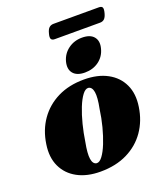

<svg xmlns="http://www.w3.org/2000/svg" viewBox="-149 -905 864 1015"><g transform="rotate(-20 283.0 -397.0)"><path d="M323 -475.5Q400.5 -475.5 454.5 -446.2Q508.5 -417 533.2 -364.2Q558 -311.5 547 -240Q536 -165.5 496.5 -108.5Q457 -51.5 392.2 -19.5Q327.5 12.5 241 12.5Q165.5 12.5 112 -16.5Q58.5 -45.5 33.8 -98.2Q9 -151 20 -222Q31 -298 71 -355Q111 -412 175 -443.8Q239 -475.5 323 -475.5ZM236 -36.5Q252.5 -35 269.5 -57.8Q286.5 -80.5 302 -119.2Q317.5 -158 329.8 -205.2Q342 -252.5 348.5 -300.5Q361 -362.5 356 -392.8Q351 -423 330.5 -426Q314 -427.5 297 -405Q280 -382.5 264.5 -343.8Q249 -305 237 -257.5Q225 -210 218 -162.5Q206 -100.5 210.8 -70Q215.5 -39.5 236 -36.5ZM342.5 -508Q297.5 -508 277.2 -532.2Q257 -556.5 267.5 -597.5Q278.5 -638 311.8 -662.5Q345 -687 389.5 -687Q435.5 -687 455.5 -662.5Q475.5 -638 464.5 -597.5Q454 -556.5 421 -532.2Q388 -508 342.5 -508ZM233.5 -767.5Q239 -789.5 248.8 -798.2Q258.5 -807 273.5 -807H528.5Q543.5 -807 548 -798.8Q552.5 -790.5 546.5 -768Q541 -746.5 531.5 -737.5Q522 -728.5 507 -728.5H252Q237 -728.5 232.2 -737.5Q227.5 -746.5 233.5 -767.5Z"/></g></svg>

Font: Fraunces 72pt Black
Style: Italic
Weight: 900
Italic angle: -16°
Version: Version 1.000;[b76b70a41]